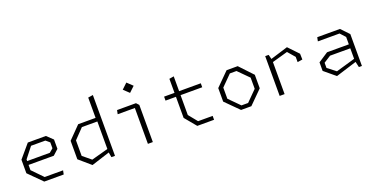

<svg xmlns="http://www.w3.org/2000/svg" viewBox="-28 -1512 4396 2269"><g transform="rotate(-20 2170.0 -378.0)"><path d="M85 -165V-335L225 -500H452.5L528.5 -427.5V-310.5L460.5 -248.5H114V-297H428L475.5 -337V-411L428 -451H248L143 -317.5V-182.5L273 -49H504.5L494.5 0H250Z M1082.5 -68V-471.5L1077.5 -487V-755L1139.5 -765V0H1094.5ZM1101 -453H888L769 -329.5V-134.5L872 -49.5L1101 -112V-68L853 11.5L707.5 -114V-346L858.5 -500H1101Z M1553.5 -469 1576.5 -451H1337.5L1347.5 -500H1585L1615.5 -467.5V0H1553.5ZM1493 -703 1561.5 -768 1630 -703 1561.5 -638Z M2055 -144V-635.5L2113 -645.5V-159L2202.5 -49H2385.5V0H2174.5ZM1924 -459H2385.5V-409H1924Z M2560 -165V-335L2725 -500H2864.5L3020 -335V-165L2854.5 0H2725ZM2831.5 -49 2962 -180V-320L2831.5 -451H2748L2618 -320V-180L2748 -49Z M3546.5 -368.5 3469 -458.5 3230 -391V-432L3488 -511.5L3607.5 -386L3609.5 -312.5L3546.5 -302.5ZM3210.5 -500H3254L3272.5 -426.5V0H3210.5Z M4187 -88V-386L4127.5 -451H3855L3865 -500H4150.5L4245 -401V0H4207ZM3788.5 -104V-211.5L3913 -293H4211.5V-243H3932.5L3843.5 -186.5V-121.5L3946.5 -41.5L4211.5 -118V-77L3927.5 11.5Z"/></g></svg>

Font: Monaspace Krypton Var
Style: Regular
Weight: 400
Designer: Riley Cran and the Lettermatic Team
Version: Version 1.101 (Monaspace Krypton Var)